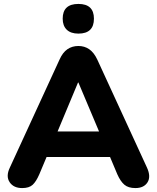

<svg xmlns="http://www.w3.org/2000/svg" viewBox="-20 -948 798 977"><path d="M379 -777Q340 -777 319.5 -797Q299 -817 299 -853Q299 -928 379 -928Q458 -928 458 -853Q458 -777 379 -777ZM93 9Q49 9 29 -21Q9 -51 30 -95L283 -645Q299 -681 323 -697.5Q347 -714 379 -714Q410 -714 434 -697.5Q458 -681 475 -645L728 -95Q749 -49 730.5 -20Q712 9 669 9Q633 9 613 -8Q593 -25 577 -61L540 -149H217L180 -61Q164 -24 146 -7.5Q128 9 93 9ZM377 -528 273 -279H484L379 -528Z"/></svg>

Font: Chiron GoRound TC EB
Style: Regular
Weight: 700
Designer: Ryoko NISHIZUKA 西塚涼子 (kana, bopomofo & ideographs); Paul D. Hunt (Latin, Greek & Cyrillic); Sandoll Communications 산돌커뮤니
Foundry: Adobe
Version: Version 1.000;hotconv 1.1.1;makeotfexe 2.6.0